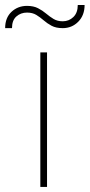

<svg xmlns="http://www.w3.org/2000/svg" viewBox="-70 -734 352 754"><path d="M114.7 -528.3V0H88.4V-528.3ZM235.4 -714.4H262.2Q262.2 -673.8 237.3 -648.7Q212.4 -623.5 176.3 -623.5Q149.9 -623.5 132.6 -632.8Q115.2 -642.1 101.6 -654.1Q87.9 -666 72.8 -675.3Q57.6 -684.6 36.1 -684.6Q11.7 -684.6 -5.6 -669.4Q-22.9 -654.3 -22.9 -623.5H-49.8Q-49.8 -664.1 -24.9 -687.5Q0 -710.9 36.1 -710.9Q61.5 -710.9 79.1 -701.9Q96.7 -692.9 111.1 -680.7Q125.5 -668.5 140.6 -659.4Q155.8 -650.4 176.3 -650.4Q200.7 -650.4 218 -667Q235.4 -683.6 235.4 -714.4Z"/></svg>

Font: Vazirmatn RD FD Thin
Style: Regular
Weight: 100
Designer: Saber Rastikerdar
Foundry: Saber Rastikerdar
Version: Version 33.003